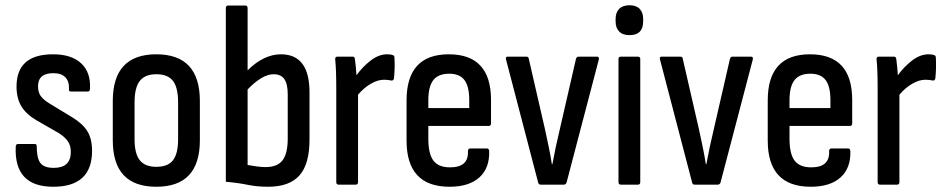

<svg xmlns="http://www.w3.org/2000/svg" viewBox="-20 -704 3605 732"><path d="M183 8Q33 8 40 -145Q40 -155 49 -155H113Q120 -155 120 -146Q120 -101 134 -82.5Q148 -64 185 -64Q250 -64 250 -125Q250 -149 239 -165Q228 -181 205 -196L118 -246Q79 -269 61 -299.5Q43 -330 43 -374Q43 -497 182 -497Q253 -497 290 -462Q327 -427 323 -364Q322 -355 315 -355H251Q247 -355 244.5 -357Q242 -359 243 -367Q244 -394 229 -409.5Q214 -425 183 -425Q125 -425 125 -375Q125 -352 135.5 -337.5Q146 -323 171 -308L255 -257Q296 -232 313.5 -203Q331 -174 331 -129Q331 8 183 8Z M576 8Q410 8 410 -169V-319Q410 -497 576 -497Q742 -497 742 -319V-169Q742 8 576 8ZM576 -68Q620 -68 639.5 -93Q659 -118 659 -173V-314Q659 -370 639.5 -395.5Q620 -421 576 -421Q533 -421 513 -395.5Q493 -370 493 -314V-173Q493 -118 513 -93Q533 -68 576 -68Z M1002 8Q960 8 923.5 0.5Q887 -7 841 -11V-673Q841 -683 850 -683H915Q924 -683 924 -673V-436Q986 -497 1051 -497Q1160 -497 1160 -352V-172Q1160 -78 1121.5 -35Q1083 8 1002 8ZM924 -75Q940 -72 958.5 -69.5Q977 -67 993 -67Q1037 -67 1057 -92.5Q1077 -118 1077 -177V-344Q1077 -384 1064 -402.5Q1051 -421 1023 -421Q980 -421 924 -363Z M1271 0Q1262 0 1262 -10V-367Q1262 -404 1261 -430.5Q1260 -457 1258 -477Q1257 -488 1266 -488H1325Q1332 -488 1333 -479Q1335 -466 1336.5 -449.5Q1338 -433 1339 -417Q1362 -449 1393 -473Q1424 -497 1456 -497Q1470 -497 1477 -494Q1484 -493 1484 -483Q1485 -463 1484.5 -443.5Q1484 -424 1482 -405Q1480 -396 1472 -397Q1459 -400 1444 -400Q1420 -400 1393.5 -384.5Q1367 -369 1345 -343V-10Q1345 0 1336 0Z M1694 8Q1530 8 1530 -168V-321Q1530 -497 1691 -497Q1852 -497 1852 -323V-234Q1852 -224 1844 -224H1613V-175Q1613 -117 1632.5 -91.5Q1652 -66 1696 -66Q1767 -66 1764 -127Q1764 -138 1773 -138H1837Q1844 -138 1845 -128Q1847 -63 1807.5 -27.5Q1768 8 1694 8ZM1613 -292H1769V-322Q1769 -375 1750.5 -399Q1732 -423 1693 -423Q1651 -423 1632 -398.5Q1613 -374 1613 -322Z M2042 0Q2034 0 2032 -7L1909 -478Q1907 -488 1915 -488H1987Q1995 -488 1996 -480L2058 -210Q2065 -177 2072 -144Q2079 -111 2084 -78H2086Q2092 -111 2099 -144Q2106 -177 2114 -210L2176 -480Q2179 -488 2185 -488H2257Q2265 -488 2263 -477L2140 -8Q2137 0 2129 0Z M2347 0Q2338 0 2338 -10V-479Q2338 -488 2347 -488H2412Q2421 -488 2421 -479V-10Q2421 0 2412 0ZM2380 -570Q2354 -570 2340.5 -584Q2327 -598 2327 -622V-632Q2327 -656 2340.5 -670Q2354 -684 2380 -684Q2406 -684 2419 -670Q2432 -656 2432 -632V-622Q2432 -570 2380 -570Z M2629 0Q2621 0 2619 -7L2496 -478Q2494 -488 2502 -488H2574Q2582 -488 2583 -480L2645 -210Q2652 -177 2659 -144Q2666 -111 2671 -78H2673Q2679 -111 2686 -144Q2693 -177 2701 -210L2763 -480Q2766 -488 2772 -488H2844Q2852 -488 2850 -477L2727 -8Q2724 0 2716 0Z M3071 8Q2907 8 2907 -168V-321Q2907 -497 3068 -497Q3229 -497 3229 -323V-234Q3229 -224 3221 -224H2990V-175Q2990 -117 3009.5 -91.5Q3029 -66 3073 -66Q3144 -66 3141 -127Q3141 -138 3150 -138H3214Q3221 -138 3222 -128Q3224 -63 3184.5 -27.5Q3145 8 3071 8ZM2990 -292H3146V-322Q3146 -375 3127.5 -399Q3109 -423 3070 -423Q3028 -423 3009 -398.5Q2990 -374 2990 -322Z M3335 0Q3326 0 3326 -10V-367Q3326 -404 3325 -430.5Q3324 -457 3322 -477Q3321 -488 3330 -488H3389Q3396 -488 3397 -479Q3399 -466 3400.5 -449.5Q3402 -433 3403 -417Q3426 -449 3457 -473Q3488 -497 3520 -497Q3534 -497 3541 -494Q3548 -493 3548 -483Q3549 -463 3548.5 -443.5Q3548 -424 3546 -405Q3544 -396 3536 -397Q3523 -400 3508 -400Q3484 -400 3457.5 -384.5Q3431 -369 3409 -343V-10Q3409 0 3400 0Z"/></svg>

Font: Sofia Sans Condensed Medium
Style: Regular
Weight: 500
Designer: Botio Nikoltchev, Ani Petrova
Foundry: lettersoup
Version: Version 4.101; ttfautohint (v1.8.4.7-5d5b)